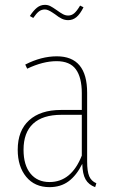

<svg xmlns="http://www.w3.org/2000/svg" viewBox="-20 -761 474 791"><path d="M377 -6 372 10Q345 0 332.5 -22Q320 -44 319 -86Q295 -38 262.5 -14Q230 10 184 10Q123 10 88 -32.5Q53 -75 53 -144Q53 -223 100 -265.5Q147 -308 231 -308H317V-377Q317 -442 292.5 -475.5Q268 -509 213 -509Q157 -509 92 -478L84 -495Q150 -529 214 -529Q339 -529 339 -379V-96Q339 -55 347.5 -35Q356 -15 377 -6ZM317 -120V-288H233Q156 -288 116.5 -251.5Q77 -215 77 -144Q77 -81 105.5 -46Q134 -11 184 -11Q274 -11 317 -120ZM207 -702Q204 -704 195 -710Q186 -716 178.5 -719Q171 -722 165 -722Q151 -722 140.5 -714Q130 -706 117 -687L103 -695Q118 -718 132.5 -729.5Q147 -741 165 -741Q177 -741 187 -736Q197 -731 214 -719Q229 -708 239.5 -702.5Q250 -697 261 -697Q275 -697 286 -706.5Q297 -716 310 -738L324 -731Q310 -703 295 -690.5Q280 -678 261 -678Q247 -678 234.5 -684Q222 -690 207 -702Z"/></svg>

Font: Fira Sans Extra Condensed Thin
Style: Regular
Weight: 250
Width: 1
Designer: Carrois Corporate & Edenspiekermann AG
Foundry: Carrois Corporate GbR & Edenspiekermann AG
Version: Version 4.203